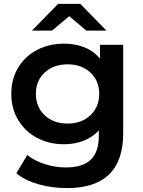

<svg xmlns="http://www.w3.org/2000/svg" viewBox="-20 -764 734 985"><path d="M612 -534V-81Q612 201 324 201Q247 201 178 181.5Q109 162 64 125L120 31Q155 60 208.5 77.5Q262 95 317 95Q405 95 446 55Q487 15 487 -67V-95Q455 -60 409 -42Q363 -24 308 -24Q232 -24 170.5 -56.5Q109 -89 73.5 -148Q38 -207 38 -283Q38 -359 73.5 -417.5Q109 -476 170.5 -508Q232 -540 308 -540Q366 -540 413.5 -521Q461 -502 493 -463V-534ZM489 -283Q489 -350 443.5 -392Q398 -434 327 -434Q255 -434 209.5 -392Q164 -350 164 -283Q164 -215 209.5 -172.5Q255 -130 327 -130Q398 -130 443.5 -172.5Q489 -215 489 -283ZM423 -607 335 -681 247 -607H144L278 -744H392L526 -607Z"/></svg>

Font: Montserrat Alternates SemiBold
Style: Regular
Weight: 600
Designer: Julieta Ulanovsky
Foundry: Julieta Ulanovsky
Version: Version 7.200